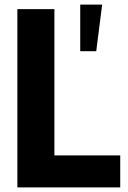

<svg xmlns="http://www.w3.org/2000/svg" viewBox="-20 -820 561 840"><path d="M506 0H56V-780H218V-140H506ZM401 -596H331V-800H427Z"/></svg>

Font: Tanohe Sans
Style: Bold
Weight: 700
Designer: Village Type and Design LLC & Cristiano Sobral
Foundry: Cooper Hewitt Smithsonian Design Museum
Version: Version 1.00;September 29, 2021;FontCreator 13.0.0.2655 64-b